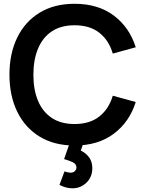

<svg xmlns="http://www.w3.org/2000/svg" viewBox="-20 -755 778 1016"><path d="M363.8 241.5Q343.6 241.5 326.5 236.2Q309.4 231 294.7 223.3L321.2 152.2Q341.6 158.8 353.3 158.8Q368.3 158.8 376.4 150.2Q384.5 141.5 384.5 131.8Q384.5 112.6 365 103.5Q345.4 94.4 319.2 86.8L354.7 -15.3L427.5 -16.2L407.7 41.8Q436.5 56.1 452.5 79.1Q468.5 102.2 468.5 134.7Q468.5 181.9 437.3 211.7Q406.1 241.5 363.8 241.5ZM374.7 15Q266.8 15 189.6 -32.2Q112.4 -79.3 71.2 -163.8Q30 -248.3 30 -360Q30 -471.7 71.2 -556.2Q112.4 -640.7 189.6 -687.8Q266.8 -735 374.7 -735Q499 -735 582 -672.8Q665.1 -610.6 698.3 -504.8L576.8 -471.5Q556.2 -542 505.6 -581.7Q455.1 -621.3 374.7 -621.3Q302.2 -621.3 253.8 -588.8Q205.5 -556.3 181.2 -497.5Q156.8 -438.8 156.7 -360Q156.5 -281.2 180.8 -222.5Q205.2 -163.8 253.7 -131.2Q302.2 -98.7 374.7 -98.7Q455.1 -98.7 505.6 -138.6Q556.2 -178.5 576.8 -248.5L698.3 -215.2Q665.1 -109.4 582 -47.2Q499 15 374.7 15Z"/></svg>

Font: Manrope ExtraLight
Style: Regular
Weight: 200
Designer: Mikhail Sharanda
Foundry: Mikhail Sharanda
Version: Version 4.505